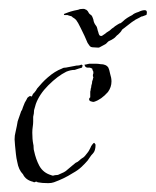

<svg xmlns="http://www.w3.org/2000/svg" viewBox="-20 -407 352 434"><path d="M168 -387Q171 -387 172.5 -386Q174 -385 175 -385Q179 -382 180 -379Q182 -375 186 -373Q189 -370 191 -363Q192 -355 197 -349Q199 -347 200 -342Q201 -337 202 -335Q204 -326 207 -326Q210 -325 212 -327L218 -331Q220 -333 222.5 -334.5Q225 -336 228 -338Q232 -342 238 -346Q240 -348 242 -349Q244 -350 245 -351L250 -354Q253 -354 257 -358Q262 -363 267.5 -366.5Q273 -370 279 -373Q283 -377 293 -380Q301 -384 307 -384Q312 -384 312 -379Q312 -373 310 -373L302 -370Q300 -370 298.5 -369Q297 -368 295 -367Q286 -363 278 -357L256 -340Q254 -336 251.5 -333.5Q249 -331 247 -329Q244 -327 242 -324.5Q240 -322 237 -320Q231 -316 228 -315Q225 -314 222.5 -311Q220 -308 218 -307L205 -300Q204 -299 199.5 -299.5Q195 -300 191 -300Q185 -300 182.5 -303.5Q180 -307 178 -310Q176 -314 174.5 -318Q173 -322 171 -326Q169 -330 162.5 -343.5Q156 -357 152 -362Q150 -364 148 -365.5Q146 -367 144 -368Q143 -370 140.5 -370.5Q138 -371 135 -372Q134 -373 131 -373Q128 -373 126 -373Q124 -373 124.5 -374.5Q125 -376 126 -376Q131 -378 134 -379Q137 -380 140 -381Q143 -382 147.5 -383Q152 -384 157 -385Q161 -387 168 -387ZM193 -177Q191 -176 185 -178Q180 -180 182 -185Q182 -186 183 -186L184 -187V-200Q185 -203 185 -205Q185 -207 186 -209Q186 -213 188 -219Q188 -223 189 -225Q190 -227 190 -228.5Q190 -230 191 -231Q191 -233 190 -235V-238Q190 -239 191 -241V-245Q191 -245 189 -249Q189 -252 188 -252Q183 -255 179 -254Q172 -254 171 -261H172Q175 -261 177 -262Q180 -262 181 -263Q188 -263 195 -263Q202 -263 207 -262Q220 -262 225 -254Q226 -252 227 -248.5Q228 -245 229 -240Q232 -231 232 -223Q232 -210 224 -199Q209 -182 193 -177ZM89 7Q82 7 76 6.5Q70 6 65 5Q63 3 60 4Q57 6 55 4Q38 0 32 -13Q22 -23 19 -41Q17 -49 16 -58.5Q15 -68 14 -78Q14 -82 13.5 -85Q13 -88 13 -92Q13 -97 13.5 -100.5Q14 -104 15 -108Q17 -116 18 -122Q19 -128 20 -133Q22 -139 24 -144.5Q26 -150 28 -156Q30 -158 30.5 -160.5Q31 -163 32 -165L36 -175Q38 -178 39.5 -181Q41 -184 42 -186Q46 -190 49 -190Q49 -189 52 -189Q54 -195 57 -197Q59 -199 61 -202Q63 -205 64 -207Q69 -213 75 -219.5Q81 -226 88 -232Q96 -239 104 -244Q112 -249 120 -252Q123 -254 126 -254Q129 -254 133 -255L149 -258Q152 -259 157 -259Q160 -259 164 -261Q165 -261 165 -260Q166 -260 167 -259Q166 -258 166 -256Q166 -256 166 -255.5Q166 -255 165 -254Q162 -253 158 -252Q154 -251 149 -249Q144 -249 139.5 -248Q135 -247 130 -245Q120 -240 110 -232.5Q100 -225 89 -214Q79 -204 72 -193.5Q65 -183 61 -172Q59 -166 57 -158Q57 -154 56.5 -150.5Q56 -147 55 -143V-132Q55 -127 54 -120.5Q53 -114 53 -107Q53 -100 53.5 -93.5Q54 -87 55 -82Q56 -79 56 -73Q56 -69 57 -66Q61 -47 69 -32Q78 -16 96 -11Q99 -9 104 -11Q111 -11 114 -13Q119 -15 124 -17.5Q129 -20 133 -24Q138 -28 142.5 -32Q147 -36 151 -39Q156 -41 159 -44Q162 -47 165 -49Q169 -51 172 -54.5Q175 -58 178 -62Q179 -63 180.5 -65.5Q182 -68 184 -72Q186 -77 188 -79.5Q190 -82 191 -83Q193 -85 194 -83L196 -80Q196 -66 190 -60Q186 -56 183.5 -52Q181 -48 178 -44Q172 -37 164 -29.5Q156 -22 145 -16Q134 -9 123.5 -4Q113 1 102 5Q99 6 96 6.5Q93 7 89 7Z"/></svg>

Font: Estonia
Style: Regular
Weight: 400
Designer: Robert E. Leuschke
Foundry: Robert E. Leuschke
Version: Version 1.014; ttfautohint (v1.8.3)